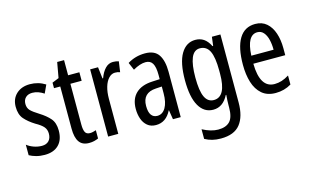

<svg xmlns="http://www.w3.org/2000/svg" viewBox="-103 -950 2393 1482"><g transform="rotate(-15 1093.0 -209.0)"><path d="M307 -144Q307 -70 267 -30Q227 10 155 10Q118 10 87 1.5Q56 -7 33 -20V-104Q55 -86 87 -74.5Q119 -63 152 -63Q187 -63 207 -83.5Q227 -104 227 -141Q227 -173 208.5 -195Q190 -217 145 -242Q95 -273 64 -308.5Q33 -344 33 -406Q33 -470 74.5 -508.5Q116 -547 183 -547Q250 -547 306 -512L276 -447Q255 -461 232 -469.5Q209 -478 184 -478Q150 -478 130.5 -459Q111 -440 111 -408Q111 -376 130 -356Q149 -336 196 -307Q246 -276 276.5 -241Q307 -206 307 -144Z M536 -62Q548 -62 560 -65Q572 -68 584 -72V-6Q568 1 550 5.5Q532 10 509 10Q456 10 431 -25.5Q406 -61 406 -133V-469H356V-513L410 -535L432 -658H487V-537H577V-469H487V-143Q487 -103 497 -82.5Q507 -62 536 -62Z M847 -547Q871 -547 893 -540L881 -456Q864 -463 841 -463Q813 -463 790.5 -439Q768 -415 756 -374Q744 -333 744 -280V0H663V-537H726L737 -445H742Q759 -492 785.5 -519.5Q812 -547 847 -547Z M1103 -547Q1179 -547 1211 -499Q1243 -451 1243 -362V0H1181L1169 -74H1167Q1125 10 1044 10Q1003 10 976 -12.5Q949 -35 936.5 -71.5Q924 -108 924 -150Q924 -230 970 -274Q1016 -318 1101 -322L1162 -325V-360Q1162 -422 1145 -451Q1128 -480 1090 -480Q1046 -480 989 -447L963 -508Q1026 -547 1103 -547ZM1115 -263Q1007 -257 1007 -152Q1007 -103 1024 -79.5Q1041 -56 1072 -56Q1114 -56 1138.5 -97.5Q1163 -139 1163 -212V-266Z M1505 -547Q1543 -547 1571.5 -528Q1600 -509 1622 -466H1627L1636 -537H1704V6Q1704 118 1656 179Q1608 240 1501 240Q1464 240 1433.5 232.5Q1403 225 1374 209V132Q1442 168 1499 168Q1561 168 1592 135.5Q1623 103 1623 25V9Q1623 -8 1624 -29.5Q1625 -51 1627 -75H1623Q1580 10 1502 10Q1429 10 1388.5 -60Q1348 -130 1348 -266Q1348 -406 1390 -476.5Q1432 -547 1505 -547ZM1522 -475Q1475 -475 1453 -421.5Q1431 -368 1431 -265Q1431 -159 1454 -110Q1477 -61 1525 -61Q1623 -61 1623 -245V-270Q1623 -377 1599 -426Q1575 -475 1522 -475Z M1983 -546Q2038 -546 2074 -514.5Q2110 -483 2128 -429.5Q2146 -376 2146 -309V-253H1891Q1894 -59 2010 -59Q2039 -59 2067.5 -68Q2096 -77 2126 -96V-24Q2070 10 2001 10Q1933 10 1891 -26.5Q1849 -63 1830 -125Q1811 -187 1811 -265Q1811 -402 1854.5 -474Q1898 -546 1983 -546ZM1983 -480Q1942 -480 1919 -440Q1896 -400 1892 -317H2070Q2070 -361 2061 -398Q2052 -435 2032.5 -457.5Q2013 -480 1983 -480Z"/></g></svg>

Font: Noto Sans Georgian ExtraCondensed
Style: Regular
Weight: 400
Width: 2
Designer: Monotype Design Team, Akaki Razmadze
Foundry: Google LLC
Version: Version 2.005; ttfautohint (v1.8.4.7-5d5b)